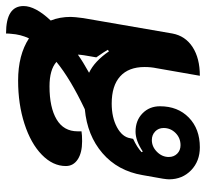

<svg xmlns="http://www.w3.org/2000/svg" viewBox="-43 -630 682 636"><g transform="rotate(-90 298.0 -312.0)"><path d="M548 -485Q560 -455 560 -419Q560 -407 556 -377L505 -82Q497 -39 460 -15Q423 9 365 9L390 -134Q394 -153 394 -174Q394 -227 363 -255Q332 -283 273 -283Q227 -283 194.5 -265.5Q162 -248 158 -221L156 -212Q128 -199 112 -184L114 -180Q150 -204 180 -204Q217 -204 240.5 -181Q264 -158 264 -123Q264 -64 226.5 -27.5Q189 9 128 9Q82 9 52 -20Q22 -49 22 -93Q22 -99 24 -113L36 -181Q50 -263 108.5 -313.5Q167 -364 254 -372Q355 -420 411 -466Q385 -489 330 -489Q260 -489 220.5 -465.5Q181 -442 181 -396V-383Q169 -381 148 -381Q110 -381 88 -395.5Q66 -410 66 -435Q66 -478 103.5 -514.5Q141 -551 206 -572Q271 -593 349 -593Q434 -593 489 -557Q502 -585 504 -616Q505 -623 505 -633Q551 -633 573.5 -618.5Q596 -604 596 -575Q596 -536 548 -485ZM451 -296Q445 -307 426 -334L433 -375Q435 -389 435 -395Q411 -378 375 -358Q413 -340 446 -292ZM96 -94Q96 -77 107 -66Q118 -55 135 -55Q159 -55 175.5 -71.5Q192 -88 192 -111Q192 -128 180.5 -139Q169 -150 152 -150Q130 -150 113 -133Q96 -116 96 -94Z"/></g></svg>

Font: K2D
Style: Bold Italic
Weight: 700
Italic angle: -10°
Designer: Katatrad Aksorn Co.,Ltd.
Foundry: Cadson Demak Co.,Ltd.
Version: Version 1.000; ttfautohint (v1.6)